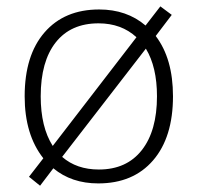

<svg xmlns="http://www.w3.org/2000/svg" viewBox="-20 -571 626 608"><path d="M527.8 -266.1Q527.8 -136.2 464.8 -63.2Q401.9 9.8 291 9.8Q206.5 9.8 148.9 -38.1L106.9 17.1L71.8 -11.2L117.2 -69.8Q58.1 -144.5 58.1 -266.1Q58.1 -396 121.1 -468.5Q184.1 -541 293.9 -541Q381.3 -541 440.9 -490.2L487.8 -550.8L523.9 -523.9L473.1 -457Q527.8 -385.3 527.8 -266.1ZM108.9 -266.1Q108.9 -168.5 147 -108.9L412.1 -453.1Q364.3 -497.1 292 -497.1Q204.1 -497.1 156.5 -436.8Q108.9 -376.5 108.9 -266.1ZM477.1 -266.1Q477.1 -358.9 441.9 -417L176.8 -74.2Q222.7 -34.2 293 -34.2Q380.9 -34.2 429 -95.5Q477.1 -156.7 477.1 -266.1Z"/></svg>

Font: CAA NEO Sans Light
Style: Regular
Weight: 300
Version: Version 1.10